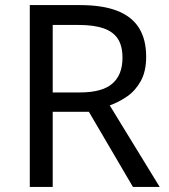

<svg xmlns="http://www.w3.org/2000/svg" viewBox="-20 -734 662 754"><path d="M294 -714Q383 -714 440.5 -691.5Q498 -669 526 -624Q554 -579 554 -511Q554 -454 533 -416Q512 -378 479.5 -355.5Q447 -333 411 -320L607 0H502L329 -295H187V0H97V-714ZM289 -636H187V-371H294Q381 -371 421 -405.5Q461 -440 461 -507Q461 -554 442.5 -582Q424 -610 386 -623Q348 -636 289 -636Z"/></svg>

Font: Noto Sans Thai
Style: Regular
Weight: 400
Designer: Monotype Design Team
Foundry: Monotype Imaging Inc.
Version: Version 2.001